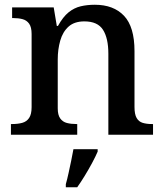

<svg xmlns="http://www.w3.org/2000/svg" viewBox="-20 -567 691 808"><path d="M26 0V-45H32Q55 -45 73.5 -50Q92 -55 102.5 -70.5Q113 -86 113 -116V-424Q113 -453 102.5 -467.5Q92 -482 74.5 -486.5Q57 -491 35 -491H31V-536H206L219 -458H224Q245 -496 268.5 -515Q292 -534 319.5 -540.5Q347 -547 379 -547Q458 -547 502 -500.5Q546 -454 546 -352V-117Q546 -86 555 -70.5Q564 -55 580.5 -50Q597 -45 619 -45H624V0H436V-341Q436 -406 413.5 -441.5Q391 -477 335 -477Q293 -477 268.5 -455Q244 -433 233.5 -396Q223 -359 223 -317V-111Q223 -83 233.5 -68.5Q244 -54 261.5 -49.5Q279 -45 301 -45H305V0ZM257 208Q263 187 268.5 161.5Q274 136 279.5 110Q285 84 289 61H391V71Q382 92 367.5 119Q353 146 336.5 173Q320 200 305 221H257Z"/></svg>

Font: Noto Serif Kannada Medium
Style: Regular
Weight: 500
Version: Version 2.003